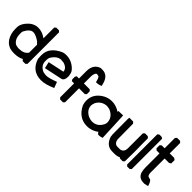

<svg xmlns="http://www.w3.org/2000/svg" viewBox="84 -1422 2205 2205"><g transform="rotate(45 1186.5 -319.0)"><path d="M308 -552H352L369 -536V-25L352 -7H308L291 -25Q242 0 181 0H164Q38 0 -4 -132Q-14 -171 -14 -208V-234Q-14 -304 67 -373Q113 -406 162 -406Q195 -406 225.5 -396Q256 -386 291 -361V-536ZM64 -230V-208Q64 -119 124 -85L121 -86Q135 -82 146.5 -79.5Q158 -77 168 -77H178Q257 -77 291 -128V-257L261 -287Q233 -306 207 -317.5Q181 -329 160 -329Q109 -329 68 -249Z M616 -411Q667 -411 711.5 -387Q756 -363 783 -327Q791 -316 796 -298.5Q801 -281 804 -255Q804 -183 761 -177L545 -131L527 -210L724 -252Q723 -279 704 -298Q685 -317 651 -327L610 -331Q549 -330 502 -256V-259Q496 -246 493.5 -234Q491 -222 491 -212V-192Q491 -120 566 -87Q581 -84 594.5 -82Q608 -80 617 -80Q637 -80 670 -89Q703 -98 755 -117L782 -45Q733 -23 690 -11.5Q647 0 611 0Q462 0 414 -148L411 -191V-212Q411 -336 560 -403Q584 -411 611 -411Z M1026 -585Q1126 -585 1150 -447Q1119 -431 1074 -431Q1069 -454 1062.5 -471.5Q1056 -489 1048 -498Q1034 -505 1022 -505H1014Q1006 -505 999 -492.5Q992 -480 988 -460Q988 -458 987.5 -454Q987 -450 987 -448Q986 -444 986 -439V-323H1080L1097 -307V-260L1080 -244H986V-17L970 0H923L906 -17V-244H869L858 -263V-304L869 -323H906V-442Q906 -556 998 -585Z M1361 -407Q1395 -407 1428 -396Q1461 -385 1490 -365V-380L1564 -382L1566 -353Q1568 -315 1569.5 -276.5Q1571 -238 1573 -200L1580 -33L1541 -23H1517L1500 -40V-50Q1485 -38 1463.5 -26.5Q1442 -15 1420 -9Q1390 0 1358 0Q1222 0 1155 -138Q1149 -158 1146.5 -174Q1144 -190 1144 -204Q1144 -318 1258 -382Q1307 -407 1361 -407ZM1223 -204Q1223 -131 1304 -91L1303 -92Q1320 -86 1333.5 -82.5Q1347 -79 1359 -79Q1447 -79 1487 -165Q1494 -183 1494 -194Q1494 -242 1466.5 -274.5Q1439 -307 1394 -323L1397 -322L1356 -328Q1317 -326 1285.5 -307Q1254 -288 1234 -250Q1223 -220 1223 -204Z M1694 -414 1712 -397 1714 -142V-144Q1718 -114 1733 -97.5Q1748 -81 1774 -81H1809Q1849 -81 1866 -122L1870 -150V-397L1887 -414H1933L1951 -397V-326L1953 -176L1951 -41V-23L1933 -6H1887L1878 -16Q1846 0 1809 0H1768Q1673 0 1637 -106L1633 -140L1631 -389L1633 -414Z M2014 -521H2051L2070 -509V-17L2053 0H2011L1995 -17V-506Z M2185 -638H2234L2251 -620V-452H2323L2345 -437V-383L2323 -369H2251V-142Q2251 -88 2282 -88V-84H2293Q2319 -84 2341 -11L2295 0H2279Q2198 0 2177 -70Q2172 -89 2170 -107Q2168 -125 2168 -142V-369H2120L2102 -386V-435L2120 -452H2168V-620Z"/></g></svg>

Font: Ekushey Kolom
Style: Bold
Weight: 700
Designer: Al Mamun Sumon
Foundry: Al Mamun Sumon
Version: Version 1.0